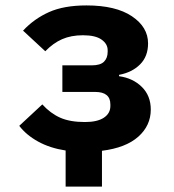

<svg xmlns="http://www.w3.org/2000/svg" viewBox="-20 -548 640 708"><path d="M222 7Q164 -2 120.5 -26Q77 -50 51 -84L136 -163Q166 -130 202 -114Q238 -98 293 -98Q339 -98 363 -114Q387 -130 387 -157V-163Q387 -209 331 -209H210V-307H318Q350 -307 363.5 -320.5Q377 -334 377 -357V-363Q377 -386 354.5 -402Q332 -418 286 -418Q242 -418 209 -403.5Q176 -389 147 -359L65 -435Q106 -479 161 -503.5Q216 -528 299 -528Q407 -528 466.5 -488Q526 -448 526 -388Q526 -340 496.5 -310.5Q467 -281 419 -272V-267Q470 -260 503 -227.5Q536 -195 536 -144Q536 -85 490 -44Q444 -3 356 8V140H222Z"/></svg>

Font: Lilex Nerd Font
Style: Bold
Weight: 700
Designer: Mike Abbink, Paul van der Laan, Pieter van Rosmalen, Mikhael Khrustik
Foundry: Mikhael Khrustik
Version: Version 2.400; ttfautohint (v1.8.4.7-5d5b);Nerd Fonts 3.3.0